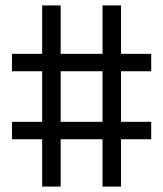

<svg xmlns="http://www.w3.org/2000/svg" viewBox="-20 -686 600 706"><path d="M536 -174H425V0H357V-174H203V0H135V-174H24V-238H135V-424H24V-488H135V-666H203V-488H357V-666H425V-488H536V-424H425V-238H536ZM357 -238V-424H203V-238Z"/></svg>

Font: Titillium Web
Style: Regular
Weight: 400
Version: Version 1.001;PS 57.000;hotconv 1.0.70;makeotf.lib2.5.55311